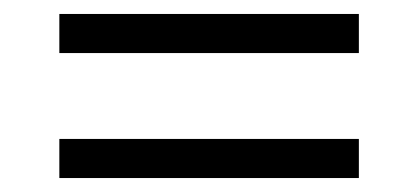

<svg xmlns="http://www.w3.org/2000/svg" viewBox="-20 -388 600 275"><path d="M65 -312V-368H494V-312ZM65 -133V-189H494V-133Z"/></svg>

Font: Titillium Web Light
Style: Regular
Weight: 300
Version: Version 1.002;PS 57.000;hotconv 1.0.70;makeotf.lib2.5.55311